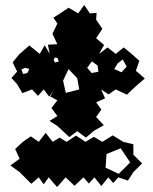

<svg xmlns="http://www.w3.org/2000/svg" viewBox="-20 -724 616 773"><path d="M211 -217 179 -237 211 -257 187 -289 211 -320 182 -336 199 -364 178 -335 156 -364 133 -338 109 -364 70 -349 49 -385 26 -410 49 -436 31 -473 57 -505 98 -541 140 -507 160 -542 180 -507 173 -544 211 -546 191 -588 211 -629 195 -653 219 -668 256 -693 295 -670 319 -704 342 -670 369 -672 367 -645 392 -608 367 -570 399 -543 379 -507 413 -533 446 -507 478 -533 510 -507 541 -479 527 -439 563 -408 527 -377 491 -343 446 -364 417 -344 387 -364 403 -328 367 -312 388 -283 367 -253 398 -220 359 -198 326 -170 291 -196 259 -172ZM211 -491 200 -492 196 -483 202 -472 217 -477ZM474 -485 453 -468 440 -446 469 -433 490 -456ZM373 -460 350 -477 331 -451 349 -430 376 -435ZM98 -446 81 -451 66 -444 73 -426 90 -430ZM291 -409 256 -446 234 -399 245 -350 299 -364ZM59 -31 22 -58 59 -85 41 -124 72 -153 104 -175 136 -153 164 -189 192 -153 220 -170 248 -153 286 -178 324 -153 358 -173 392 -153 434 -179 476 -153 517 -143V-101L552 -66L517 -31L495 3L456 -10L436 13L416 -10L388 25L360 -10L338 15L316 -10L280 24L244 -10L210 29L176 -10L156 18L136 -10L106 16ZM466 -127 409 -104 405 -49 458 -24 504 -70Z"/></svg>

Font: Rubik Gemstones
Style: Regular
Weight: 400
Designer: Hubert and Fischer, NaN
Foundry: Hubert and Fischer, NaN
Version: Version 2.200